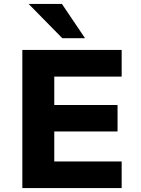

<svg xmlns="http://www.w3.org/2000/svg" viewBox="-20 -960 721 980"><path d="M94 0V-705H601V-569H257V-424H580V-289H257V-136H601V0ZM298 -765 126 -940H296L414 -765Z"/></svg>

Font: Nunito Sans 6pt ExtraBold
Style: Regular
Weight: 800
Version: Version 3.101;gftools[0.9.27]